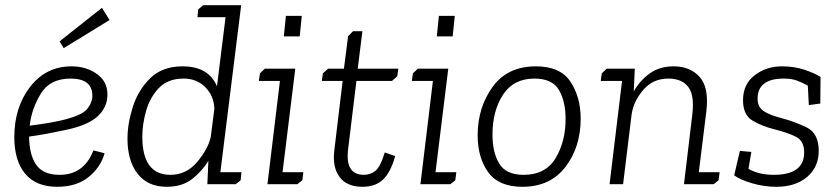

<svg xmlns="http://www.w3.org/2000/svg" viewBox="-20 -708 3229 738"><path d="M401 -631 225 -523 209 -549 372 -678ZM209 -36Q303 -36 339 -130L382 -119Q367 -65 320.5 -27.5Q274 10 200 10Q119 10 77 -40Q35 -90 35 -181Q35 -296 96 -374.5Q157 -453 255 -453Q311 -453 352 -424Q393 -395 393 -345Q393 -296 356 -261.5Q319 -227 235 -209Q202 -202 165.5 -195Q129 -188 92 -183Q92 -115 118.5 -75.5Q145 -36 209 -36ZM215 -245Q295 -264 315 -289Q335 -314 335 -340Q335 -406 251 -406Q173 -406 137.5 -349Q102 -292 94 -225Q134 -230 163.5 -235Q193 -240 215 -245Z M742 -672 761 -688H907L827 -46H908L905 -15L886 0H777L781 -90Q757 -50 718.5 -20Q680 10 621 10Q548 10 509 -40Q470 -90 470 -175Q470 -232 490.5 -297Q511 -362 557.5 -407.5Q604 -453 682 -453Q782 -453 814 -376L847 -642H739ZM686 -406Q625 -406 590.5 -369.5Q556 -333 541.5 -281.5Q527 -230 527 -183Q527 -36 635 -36Q696 -36 737.5 -85Q779 -134 790 -181L804 -290Q802 -340 769 -373Q736 -406 686 -406Z M1071 -568 1079 -647H1140L1132 -568ZM979 -426 998 -444H1115L1066 -46H1146L1142 -15L1123 0H1008L1056 -397H975Z M1221 -426 1241 -444H1302L1318 -569L1337 -588H1373L1355 -444H1511L1507 -415L1487 -397H1350L1318 -134Q1306 -36 1379 -36Q1403 -36 1422.5 -51Q1442 -66 1459 -122L1499 -108Q1482 -47 1453 -18.5Q1424 10 1373 10Q1313 10 1285 -28Q1257 -66 1265 -130L1297 -397H1217Z M1659 -568 1667 -647H1728L1720 -568ZM1567 -426 1586 -444H1703L1654 -46H1734L1730 -15L1711 0H1596L1644 -397H1563Z M1816 -188Q1816 -294 1873 -373.5Q1930 -453 2040 -453Q2134 -453 2173 -393.5Q2212 -334 2212 -252Q2212 -143 2153.5 -66.5Q2095 10 1988 10Q1897 10 1856.5 -46Q1816 -102 1816 -188ZM1873 -190Q1873 -122 1899 -79Q1925 -36 1993 -36Q2077 -36 2115.5 -100Q2154 -164 2154 -251Q2154 -318 2128.5 -362Q2103 -406 2034 -406Q1954 -406 1913.5 -344Q1873 -282 1873 -190Z M2312 -444H2420L2416 -357Q2441 -400 2478.5 -426.5Q2516 -453 2569 -453Q2633 -453 2669.5 -412Q2706 -371 2695 -280L2666 -46H2746L2742 -15L2723 0H2609L2641 -267Q2650 -343 2625 -374.5Q2600 -406 2549 -406Q2490 -406 2453 -363Q2416 -320 2408 -270L2407 -262L2375 0H2323L2371 -397H2289L2293 -426Z M2954 -36Q3071 -36 3071 -122Q3071 -166 3040 -182Q3009 -198 2953 -212Q2909 -223 2872.5 -244.5Q2836 -266 2836 -323Q2836 -384 2880.5 -418.5Q2925 -453 2986 -453Q3033 -453 3072 -440Q3111 -427 3134 -412L3133 -310L3089 -304L3085 -379Q3065 -390 3044 -398Q3023 -406 2993 -406Q2892 -406 2892 -329Q2892 -297 2914.5 -281.5Q2937 -266 2987 -253Q3033 -241 3080 -218.5Q3127 -196 3127 -128Q3127 -66 3082.5 -28Q3038 10 2964 10Q2917 10 2871 -3.5Q2825 -17 2802 -34L2824 -128L2868 -124L2857 -59Q2897 -36 2954 -36Z"/></svg>

Font: Zilla Slab Light
Style: Italic
Weight: 300
Italic angle: -6°
Designer: Typotheque.com
Foundry: Typotheque type foundry
Version: Version 1.1; 2017; ttfautohint (v1.6)